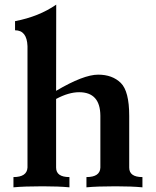

<svg xmlns="http://www.w3.org/2000/svg" viewBox="-20 -802 666 822"><path d="M589.8 0Q543.5 -4.4 475.1 -4.4Q396 -4.4 350.1 0V-43.9Q408.2 -43.9 409.7 -84.5V-306.2Q409.2 -407.2 318.8 -407.2Q273.9 -407.2 220.2 -378.4V-84.5Q220.2 -43.9 277.3 -43.9V0Q231 -4.4 162.6 -4.4Q83.5 -4.4 37.6 0V-43.9Q95.2 -43.9 97.7 -84.5V-604.5Q95.2 -672.4 44.4 -672.4V-711.4Q147 -731 220.7 -782.2L220.2 -413.1Q337.4 -482.4 400.4 -482.4Q460.9 -482.4 497.1 -447Q533.2 -411.6 533.2 -305.7V-84.5Q533.2 -43.9 589.8 -43.9Z"/></svg>

Font: Kelvinch
Style: Bold
Weight: 700
Designer: Paul James Miller
Foundry: High-Logic / Made with FontCreator
Version: Version 3.501;March 28, 2021;FontCreator 13.0.0.2683 64-bit